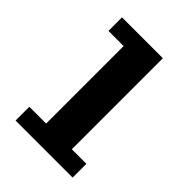

<svg xmlns="http://www.w3.org/2000/svg" viewBox="-160 -595 671 671"><g transform="rotate(45 175.5 -259.0)"><path d="M37 0V-68H120V-451H45V-518H247V-68H319V0Z"/></g></svg>

Font: Montagu Slab 16pt Medium
Style: Regular
Weight: 500
Designer: Florian Karsten
Foundry: Florian Karsten
Version: Version 1.000; ttfautohint (v1.8.3)